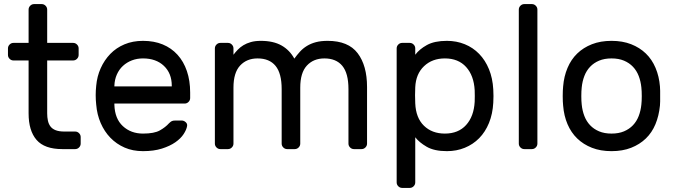

<svg xmlns="http://www.w3.org/2000/svg" viewBox="-20 -730 3303 940"><path d="M211 -175Q211 -156 214.5 -139.5Q218 -123 227 -111Q236 -99 252.5 -92.5Q269 -86 295 -86H348Q359 -86 367 -78Q375 -70 375 -59V-27Q375 -16 367 -8Q359 0 348 0H285Q198 0 159 -45Q120 -90 120 -175V-434H46Q35 -434 27 -442Q19 -450 19 -461V-493Q19 -504 27 -512Q35 -520 46 -520H120V-683Q120 -694 128 -702Q136 -710 147 -710H184Q195 -710 203 -702Q211 -694 211 -683V-520H338Q349 -520 357 -512Q365 -504 365 -493V-461Q365 -450 357 -442Q349 -434 338 -434H211Z M451 -310Q455 -356 473 -396Q491 -436 520 -466Q549 -496 589.5 -513Q630 -530 680 -530Q734 -530 776.5 -512.5Q819 -495 849 -462Q879 -429 895 -382Q911 -335 911 -277V-250Q911 -239 903 -231Q895 -223 884 -223H540V-217Q542 -149 581.5 -112.5Q621 -76 680 -76Q735 -76 762.5 -91.5Q790 -107 807 -126Q815 -134 821 -137Q827 -140 839 -140H869Q880 -140 889 -132Q898 -124 896 -113Q893 -95 879 -73.5Q865 -52 838.5 -33.5Q812 -15 772.5 -2.5Q733 10 680 10Q630 10 590 -7.5Q550 -25 520.5 -55.5Q491 -86 473 -127.5Q455 -169 451 -218Q446 -264 451 -310ZM540 -307H821V-310Q821 -371 782.5 -407.5Q744 -444 680 -444Q651 -444 626 -434.5Q601 -425 582 -407.5Q563 -390 552 -365Q541 -340 540 -310Z M1123 -462Q1132 -474 1144 -486.5Q1156 -499 1171.5 -508.5Q1187 -518 1208 -524Q1229 -530 1257 -530Q1318 -530 1358 -507.5Q1398 -485 1421 -443Q1434 -461 1448.5 -477Q1463 -493 1482.5 -505Q1502 -517 1526.5 -523.5Q1551 -530 1584 -530Q1685 -530 1731 -469.5Q1777 -409 1777 -304V-27Q1777 -16 1769 -8Q1761 0 1750 0H1713Q1702 0 1694 -8Q1686 -16 1686 -27V-294Q1686 -371 1656 -407.5Q1626 -444 1568 -444Q1515 -444 1482.5 -409Q1450 -374 1450 -301V-27Q1450 -16 1442 -8Q1434 0 1423 0H1386Q1375 0 1367 -8Q1359 -16 1359 -27V-294Q1359 -371 1329 -407.5Q1299 -444 1241 -444Q1188 -444 1155.5 -409Q1123 -374 1123 -301V-27Q1123 -16 1115 -8Q1107 0 1096 0H1059Q1048 0 1040 -8Q1032 -16 1032 -27V-493Q1032 -504 1040 -512Q1048 -520 1059 -520H1096Q1107 -520 1115 -512Q1123 -504 1123 -493Z M2168 10Q2106 10 2069 -11.5Q2032 -33 2013 -58V163Q2013 174 2005 182Q1997 190 1986 190H1949Q1938 190 1930 182Q1922 174 1922 163V-493Q1922 -504 1930 -512Q1938 -520 1949 -520H1986Q1997 -520 2005 -512Q2013 -504 2013 -493V-462Q2033 -489 2070 -509.5Q2107 -530 2168 -530Q2215 -530 2255.5 -513.5Q2296 -497 2326 -466Q2356 -435 2374 -391Q2392 -347 2395 -292Q2396 -277 2396 -259.5Q2396 -242 2395 -227Q2392 -172 2374 -128Q2356 -84 2326 -53.5Q2296 -23 2255.5 -6.5Q2215 10 2168 10ZM2013 -303Q2012 -288 2012 -263.5Q2012 -239 2013 -224Q2016 -153 2055.5 -114.5Q2095 -76 2158 -76Q2224 -76 2262 -118Q2300 -160 2304 -232Q2305 -260 2304 -288Q2300 -360 2262 -402Q2224 -444 2158 -444Q2096 -444 2056 -406Q2016 -368 2013 -303Z M2611 -27Q2611 -16 2603 -8Q2595 0 2584 0H2547Q2536 0 2528 -8Q2520 -16 2520 -27V-683Q2520 -694 2528 -702Q2536 -710 2547 -710H2584Q2595 -710 2603 -702Q2611 -694 2611 -683Z M2974 -530Q3028 -530 3070 -513.5Q3112 -497 3142 -468Q3172 -439 3189.5 -397.5Q3207 -356 3211 -307Q3212 -298 3212 -285.5Q3212 -273 3212 -259.5Q3212 -246 3212 -233.5Q3212 -221 3211 -213Q3206 -163 3189 -122Q3172 -81 3142 -52Q3112 -23 3070 -6.5Q3028 10 2974 10Q2920 10 2878 -6.5Q2836 -23 2806 -52Q2776 -81 2758.5 -122Q2741 -163 2737 -213Q2736 -221 2735.5 -233.5Q2735 -246 2735 -259.5Q2735 -273 2735.5 -285.5Q2736 -298 2737 -307Q2741 -356 2758.5 -397.5Q2776 -439 2806 -468Q2836 -497 2878 -513.5Q2920 -530 2974 -530ZM3120 -218Q3122 -235 3122 -259.5Q3122 -284 3120 -302Q3117 -332 3107 -358Q3097 -384 3079 -403Q3061 -422 3035 -433Q3009 -444 2974 -444Q2939 -444 2913 -433Q2887 -422 2869 -403Q2851 -384 2841 -358Q2831 -332 2828 -302Q2826 -284 2826 -259.5Q2826 -235 2828 -218Q2831 -188 2841 -162Q2851 -136 2869 -117Q2887 -98 2913 -87Q2939 -76 2974 -76Q3009 -76 3035 -87Q3061 -98 3079 -117Q3097 -136 3107 -162Q3117 -188 3120 -218Z"/></svg>

Font: Rubik
Style: Regular
Weight: 400
Designer: Hubert & Fischer
Foundry: Hubert & Fischer
Version: Version 1.002; ttfautohint (v1.6)